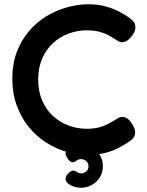

<svg xmlns="http://www.w3.org/2000/svg" viewBox="-20 -716 695 905"><path d="M392 14Q343 14 293 -0.5Q243 -15 197 -44.5Q151 -74 115.5 -117.5Q80 -161 59 -218.5Q38 -276 38 -346Q38 -415 59 -470.5Q80 -526 115.5 -568Q151 -610 196.5 -638Q242 -666 292.5 -680.5Q343 -695 393 -696Q444 -696 481 -685Q518 -674 541 -661.5Q564 -649 572 -644Q588 -634 602.5 -621.5Q617 -609 618 -591Q619 -579 615 -569.5Q611 -560 604 -550Q592 -533 580 -525Q568 -517 556 -517Q545 -517 535.5 -523Q526 -529 512 -538Q506 -542 490.5 -550.5Q475 -559 449.5 -566Q424 -573 388 -573Q345 -573 304 -558Q263 -543 230.5 -513.5Q198 -484 179 -440.5Q160 -397 160 -341Q160 -285 179 -241.5Q198 -198 230.5 -168.5Q263 -139 304 -124Q345 -109 388 -109Q422 -109 446.5 -115.5Q471 -122 488.5 -131.5Q506 -141 515 -146Q526 -153 536 -159Q546 -165 557 -165Q569 -165 580.5 -157Q592 -149 603 -131Q610 -120 614 -110Q618 -100 617 -89Q616 -71 601.5 -58.5Q587 -46 571 -37Q563 -32 540.5 -19.5Q518 -7 481 3.5Q444 14 392 14ZM362 169Q337 169 314 157.5Q291 146 289 130Q288 118 297 107Q307 96 313 92Q319 88 325 88Q333 88 342.5 94.5Q352 101 363 101Q375 101 386 92.5Q397 84 397 68Q397 52 386 43Q375 34 363 34Q349 34 340 41.5Q331 49 323 49Q315 49 308.5 43Q302 37 297 28Q293 21 290.5 15.5Q288 10 289 6Q290 -5 301.5 -14Q313 -23 330 -28Q347 -33 363 -33Q387 -33 410.5 -21Q434 -9 449.5 13.5Q465 36 465 67Q465 96 451 119Q437 142 413.5 155.5Q390 169 362 169Z"/></svg>

Font: Fredoka Medium
Style: Regular
Weight: 500
Designer: Ben Nathan
Foundry: Milena B. Brandão, Ben Nathan
Version: Version 2.001